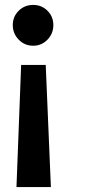

<svg xmlns="http://www.w3.org/2000/svg" viewBox="-20 -551 391 781"><path d="M47 210 66 -287H166L187 210ZM115 -365Q80 -365 56 -389.8Q32 -414.5 32 -449Q32 -483.5 56 -507.2Q80 -531 115 -531Q149.5 -531 173.2 -507.2Q197 -483.5 197 -449Q197 -414.5 173.2 -389.8Q149.5 -365 115 -365Z"/></svg>

Font: Expletus Sans
Style: Bold
Weight: 700
Version: Version 7.500